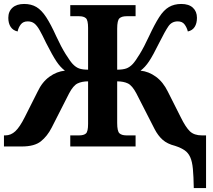

<svg xmlns="http://www.w3.org/2000/svg" viewBox="-20 -740 1077 970"><path d="M959 210Q958 151 954.5 113.5Q951 76 941 54Q931 32 913 19.5Q895 7 865 -3Q825 -13 801.5 -34Q778 -55 761 -88L669 -268Q648 -308 626 -318.5Q604 -329 572 -329V-119Q572 -77 583.5 -66.5Q595 -56 619 -56H665V0H335V-56H380Q403 -56 414 -65.5Q425 -75 425 -114V-329Q394 -329 372 -318.5Q350 -308 329 -268L241 -95Q219 -52 186.5 -26Q154 0 90 0H0V-56H7Q35 -56 57.5 -77Q80 -98 105 -148L170 -277Q193 -326 230 -352.5Q267 -379 308 -383Q285 -400 265 -430Q245 -460 213 -523Q194 -563 180.5 -587Q167 -611 153.5 -621.5Q140 -632 120 -632Q97 -632 85 -616.5Q73 -601 69 -581Q46 -586 34 -604Q22 -622 22 -650Q22 -682 43 -701Q64 -720 102 -720Q138 -720 164 -704.5Q190 -689 213.5 -653Q237 -617 264 -557Q289 -503 311.5 -467Q334 -431 347 -417Q363 -400 380 -394Q397 -388 425 -388V-599Q425 -638 414 -648Q403 -658 380 -658H335V-714H665V-658H619Q595 -658 583.5 -647.5Q572 -637 572 -595V-388Q600 -388 617.5 -394Q635 -400 651 -417Q664 -431 686 -467Q708 -503 733 -557Q761 -617 784 -653Q807 -689 833.5 -704.5Q860 -720 896 -720Q934 -720 954.5 -701Q975 -682 975 -650Q975 -622 963.5 -604Q952 -586 929 -581Q924 -601 912.5 -616.5Q901 -632 878 -632Q848 -632 831 -607.5Q814 -583 784 -523Q753 -460 733 -430Q713 -400 690 -383Q731 -379 767.5 -352.5Q804 -326 828 -277L893 -148Q918 -97 939.5 -76.5Q961 -56 1000 -56H1021V210Z"/></svg>

Font: Noto Serif SemiCondensed ExtraBold
Style: Regular
Weight: 800
Width: 4
Designer: Monotype Design Team
Foundry: Monotype Imaging Inc.
Version: Version 2.015